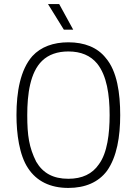

<svg xmlns="http://www.w3.org/2000/svg" viewBox="-20 -916 673 944"><path d="M340 -770 271 -896H216L294 -770ZM316 8C399 8 464 -20 506 -76C555 -145 571 -245 571 -350C571 -457 556 -566 500 -631C459 -683 395 -708 316 -708C243 -708 181 -686 139 -640C80 -573 61 -464 61 -350C61 -258 75 -153 118 -89C160 -25 227 8 316 8ZM316 -37C241 -37 191 -65 158 -121C123 -191 114 -249 114 -350C114 -453 128 -560 187 -617C219 -648 263 -663 316 -663C378 -663 425 -643 458 -603C505 -544 519 -451 519 -350C519 -261 508 -164 466 -108C434 -61 384 -37 316 -37Z"/></svg>

Font: Arthouse Owned Light
Style: Regular
Weight: 300
Designer: Jeremy Tribby
Foundry: Tribby Type
Version: Version 1.000;PS 001.000;hotconv 1.0.88;makeotf.lib2.5.64775